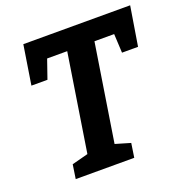

<svg xmlns="http://www.w3.org/2000/svg" viewBox="-127 -819 899 934"><g transform="rotate(-20 323.0 -352.0)"><path d="M61 -501 93 -704H646L613 -501H530L525 -599H423L344 -96L422 -73L411 0H108L119 -73L203 -95L282 -599H178L144 -501Z"/></g></svg>

Font: Bitter Pro
Style: Bold Italic
Weight: 700
Italic angle: -9°
Designer: Sol Matas, and Bitter project Authors
Foundry: Sol Matas
Version: Version 1.010